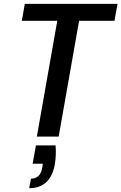

<svg xmlns="http://www.w3.org/2000/svg" viewBox="-20 -715 635 1005"><path d="M168 45.9H271Q274.9 97.7 267.1 145Q244.1 270 132.8 270L142.1 220.2Q190.9 220.2 201.2 163.1L204.1 142.1H150.9ZM94.2 -606 109.9 -694.8H595.2L579.1 -606H394L287.1 0H172.9L279.8 -606Z"/></svg>

Font: Poppins Medium
Style: Italic
Weight: 500
Italic angle: -10°
Designer: Ninad Kale (Devanagari), Jonny Pinhorn (Latin)
Foundry: Indian Type Foundry
Version: Version 3.200;PS 1.000;hotconv 16.6.54;makeotf.lib2.5.65590